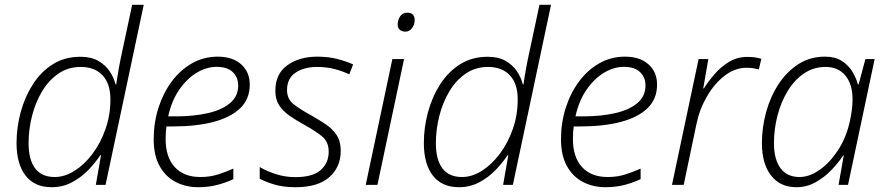

<svg xmlns="http://www.w3.org/2000/svg" viewBox="-20 -780 3739 810"><path d="M198.2 9.8Q125.5 9.8 87.6 -39.6Q49.8 -88.9 49.8 -176.3Q49.8 -241.7 67.1 -306.2Q84.5 -370.6 118.4 -423.8Q152.3 -477.1 202.6 -508.8Q252.9 -540.5 319.3 -540.5Q364.3 -540.5 394.5 -523.2Q424.8 -505.9 442.6 -479.2Q460.4 -452.6 467.3 -424.3H470.2Q480 -492.2 494.6 -558.6L537.6 -759.8H586.4L425.3 0H384.3L406.2 -125.5H403.3Q381.3 -92.3 351.1 -61.3Q320.8 -30.3 282.5 -10.3Q244.1 9.8 198.2 9.8ZM210.9 -33.2Q252.9 -33.2 294.4 -59.3Q335.9 -85.4 370.1 -130.9Q404.3 -176.3 425 -235.4Q445.8 -294.4 445.8 -360.4Q445.8 -427.2 412.6 -462.4Q379.4 -497.6 320.8 -497.6Q267.6 -497.6 226.6 -469.5Q185.5 -441.4 157.5 -394.5Q129.4 -347.7 115 -290.5Q100.6 -233.4 100.6 -175.8Q100.6 -106.9 127.9 -70.1Q155.3 -33.2 210.9 -33.2Z M816.4 9.8Q763.7 9.8 721.2 -12.2Q678.7 -34.2 653.6 -79.1Q628.4 -124 628.4 -192.9Q628.4 -262.2 648.4 -325Q668.5 -387.7 704.6 -436.3Q740.7 -484.9 790 -512.9Q839.4 -541 898.4 -541Q961.4 -541 997.6 -508.5Q1033.7 -476.1 1033.7 -422.9Q1033.7 -362.3 993.4 -323.5Q953.1 -284.7 880.4 -265.6Q807.6 -246.6 709.5 -246.6H682.1Q680.7 -236.8 679.7 -222.4Q678.7 -208 678.7 -194.3Q678.7 -116.7 717.3 -75Q755.9 -33.2 825.2 -33.2Q866.2 -33.2 900.4 -44.2Q934.6 -55.2 964.4 -68.8V-24.4Q936.5 -10.7 898.9 -0.5Q861.3 9.8 816.4 9.8ZM689.5 -289.1H722.2Q796.9 -289.1 856.2 -302.5Q915.5 -315.9 950.2 -344.7Q984.9 -373.5 984.9 -419.4Q984.9 -453.6 961.9 -475.8Q939 -498 894 -498Q851.6 -498 810.3 -473.4Q769 -448.7 736.6 -402.1Q704.1 -355.5 689.5 -289.1Z M1226.6 9.8Q1175.3 9.8 1137.7 -1.5Q1100.1 -12.7 1075.7 -25.9V-75.2Q1103.5 -58.6 1143.1 -45.7Q1182.6 -32.7 1226.1 -32.7Q1299.3 -32.7 1333 -62.7Q1366.7 -92.8 1366.7 -140.1Q1366.7 -182.6 1337.4 -205.8Q1308.1 -229 1262.2 -254.4Q1227.5 -273.4 1200.2 -292.7Q1172.9 -312 1157.2 -336.7Q1141.6 -361.3 1141.6 -397Q1141.6 -468.3 1192.1 -504.6Q1242.7 -541 1318.4 -541Q1365.7 -541 1403.8 -531Q1441.9 -521 1469.7 -508.3L1453.6 -466.3Q1427.7 -479 1393.1 -488.3Q1358.4 -497.6 1317.9 -497.6Q1262.7 -497.6 1226.8 -473.4Q1190.9 -449.2 1190.9 -399.9Q1190.9 -362.3 1218.8 -340.3Q1246.6 -318.4 1293.5 -293Q1326.2 -274.4 1354.5 -255.4Q1382.8 -236.3 1400.1 -210.2Q1417.5 -184.1 1417.5 -143.6Q1417.5 -75.2 1369.4 -32.7Q1321.3 9.8 1226.6 9.8Z M1690.4 -646.5Q1675.8 -646.5 1666.7 -654.5Q1657.7 -662.6 1657.7 -677.7Q1657.7 -695.8 1668.2 -711.2Q1678.7 -726.6 1698.7 -726.6Q1714.8 -726.6 1722.2 -717.8Q1729.5 -709 1729.5 -696.3Q1729.5 -676.3 1718.3 -661.4Q1707 -646.5 1690.4 -646.5ZM1522.9 0 1635.3 -530.8H1684.6L1572.3 0Z M1916.5 9.8Q1843.8 9.8 1805.9 -39.6Q1768.1 -88.9 1768.1 -176.3Q1768.1 -241.7 1785.4 -306.2Q1802.7 -370.6 1836.7 -423.8Q1870.6 -477.1 1920.9 -508.8Q1971.2 -540.5 2037.6 -540.5Q2082.5 -540.5 2112.8 -523.2Q2143.1 -505.9 2160.9 -479.2Q2178.7 -452.6 2185.5 -424.3H2188.5Q2198.2 -492.2 2212.9 -558.6L2255.9 -759.8H2304.7L2143.6 0H2102.5L2124.5 -125.5H2121.6Q2099.6 -92.3 2069.3 -61.3Q2039.1 -30.3 2000.7 -10.3Q1962.4 9.8 1916.5 9.8ZM1929.2 -33.2Q1971.2 -33.2 2012.7 -59.3Q2054.2 -85.4 2088.4 -130.9Q2122.6 -176.3 2143.3 -235.4Q2164.1 -294.4 2164.1 -360.4Q2164.1 -427.2 2130.9 -462.4Q2097.7 -497.6 2039.1 -497.6Q1985.8 -497.6 1944.8 -469.5Q1903.8 -441.4 1875.7 -394.5Q1847.7 -347.7 1833.3 -290.5Q1818.8 -233.4 1818.8 -175.8Q1818.8 -106.9 1846.2 -70.1Q1873.5 -33.2 1929.2 -33.2Z M2534.7 9.8Q2481.9 9.8 2439.5 -12.2Q2397 -34.2 2371.8 -79.1Q2346.7 -124 2346.7 -192.9Q2346.7 -262.2 2366.7 -325Q2386.7 -387.7 2422.9 -436.3Q2459 -484.9 2508.3 -512.9Q2557.6 -541 2616.7 -541Q2679.7 -541 2715.8 -508.5Q2752 -476.1 2752 -422.9Q2752 -362.3 2711.7 -323.5Q2671.4 -284.7 2598.6 -265.6Q2525.9 -246.6 2427.7 -246.6H2400.4Q2398.9 -236.8 2397.9 -222.4Q2397 -208 2397 -194.3Q2397 -116.7 2435.5 -75Q2474.1 -33.2 2543.5 -33.2Q2584.5 -33.2 2618.7 -44.2Q2652.8 -55.2 2682.6 -68.8V-24.4Q2654.8 -10.7 2617.2 -0.5Q2579.6 9.8 2534.7 9.8ZM2407.7 -289.1H2440.4Q2515.1 -289.1 2574.5 -302.5Q2633.8 -315.9 2668.5 -344.7Q2703.1 -373.5 2703.1 -419.4Q2703.1 -453.6 2680.2 -475.8Q2657.2 -498 2612.3 -498Q2569.8 -498 2528.6 -473.4Q2487.3 -448.7 2454.8 -402.1Q2422.4 -355.5 2407.7 -289.1Z M2814.9 0 2927.2 -530.8H2968.3L2946.8 -407.2H2949.7Q2967.3 -435.5 2993.7 -466.3Q3020 -497.1 3054.9 -518.6Q3089.8 -540 3133.3 -540Q3167.5 -540 3191.9 -531.7L3181.2 -487.3Q3169.9 -490.2 3157 -492.2Q3144 -494.1 3128.9 -494.1Q3081.1 -494.1 3037.8 -461.2Q2994.6 -428.2 2963.1 -374.3Q2931.6 -320.3 2918.5 -258.3L2864.3 0Z M3339.8 9.8Q3271 9.8 3232.7 -39.8Q3194.3 -89.4 3194.3 -176.3Q3194.3 -242.7 3212.2 -307.4Q3230 -372.1 3264.4 -424.8Q3298.8 -477.5 3348.1 -509.3Q3397.5 -541 3460.4 -541Q3502.9 -541 3531 -523.2Q3559.1 -505.4 3575.4 -478.5Q3591.8 -451.7 3599.1 -424.3H3602.5L3630.9 -530.8H3669.9L3557.6 0H3517.6L3539.6 -124H3537.1Q3517.6 -94.2 3488 -63.2Q3458.5 -32.2 3420.9 -11.2Q3383.3 9.8 3339.8 9.8ZM3353 -33.2Q3395 -33.2 3438.2 -63.7Q3481.4 -94.2 3515.6 -146.7Q3549.8 -199.2 3564.5 -265.1Q3571.3 -294.9 3574 -317.9Q3576.7 -340.8 3576.7 -360.4Q3576.7 -424.8 3546.4 -461.2Q3516.1 -497.6 3463.4 -497.6Q3412.1 -497.6 3371.6 -470Q3331.1 -442.4 3303 -396Q3274.9 -349.6 3260 -292.2Q3245.1 -234.9 3245.1 -175.8Q3245.1 -108.4 3272.5 -70.8Q3299.8 -33.2 3353 -33.2Z"/></svg>

Font: Open Sans Light
Style: Italic
Weight: 300
Italic angle: -12°
Designer: Monotype Design Team
Foundry: Monotype Imaging Inc.
Version: Version 3.003; ttfautohint (v1.8.4)